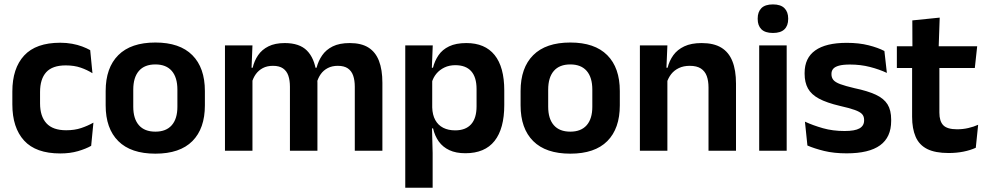

<svg xmlns="http://www.w3.org/2000/svg" viewBox="-20 -702 4592 894"><path d="M260.5 12.5Q147 12.5 92.2 -47.5Q37.5 -107.5 37.5 -216V-276Q37.5 -384 92.5 -443.5Q147.5 -503 260.5 -503Q290 -503 315.8 -498.2Q341.5 -493.5 362.8 -485.5Q384 -477.5 400 -468.5L410.5 -361Q386 -376.5 355.8 -387Q325.5 -397.5 286 -397.5Q224 -397.5 195.2 -365.8Q166.5 -334 166.5 -273.5V-220.5Q166.5 -160.5 196.2 -128Q226 -95.5 288 -95.5Q327.5 -95.5 358 -105.8Q388.5 -116 415 -131L404.5 -23Q380 -9 343 1.8Q306 12.5 260.5 12.5Z M703.5 13.5Q589.5 13.5 530.8 -45Q472 -103.5 472 -211.5V-278Q472 -386.5 530.8 -445.2Q589.5 -504 703.5 -504Q817 -504 875.5 -445.2Q934 -386.5 934 -278V-211.5Q934 -103.5 875.8 -45Q817.5 13.5 703.5 13.5ZM703.5 -89Q753.5 -89 779.8 -119Q806 -149 806 -205V-284.5Q806 -341.5 779.8 -371.8Q753.5 -402 703.5 -402Q653 -402 626.8 -371.8Q600.5 -341.5 600.5 -284.5V-205Q600.5 -149 626.8 -119Q653 -89 703.5 -89Z M1632 0V-298Q1632 -328 1624.5 -349.8Q1617 -371.5 1599.8 -383.5Q1582.5 -395.5 1553 -395.5Q1526 -395.5 1506 -385Q1486 -374.5 1473.5 -356.8Q1461 -339 1455 -316.5L1441 -386.5H1454Q1462 -418 1480 -444.2Q1498 -470.5 1529.2 -486Q1560.5 -501.5 1608.5 -501.5Q1662 -501.5 1695.2 -480.8Q1728.5 -460 1744.5 -418.8Q1760.5 -377.5 1760.5 -316.5V0ZM1027.5 0V-490.5H1155.5L1150.5 -366L1155.5 -360.5V0ZM1330 0V-298Q1330 -328 1322.5 -349.8Q1315 -371.5 1297.8 -383.5Q1280.5 -395.5 1251 -395.5Q1223.5 -395.5 1203.8 -385Q1184 -374.5 1171.2 -356.8Q1158.5 -339 1152.5 -316.5L1132.5 -386.5H1156.5Q1164 -419 1181.8 -445Q1199.5 -471 1230 -486.2Q1260.5 -501.5 1306 -501.5Q1374.5 -501.5 1409.2 -466.5Q1444 -431.5 1453 -364.5Q1455 -354.5 1456.5 -341.2Q1458 -328 1458 -316.5V0Z M2147 11.5Q2103 11.5 2072.5 -2.8Q2042 -17 2023.2 -43Q2004.5 -69 1996.5 -104H1960L1992.5 -202Q1993.5 -167 2006.8 -143Q2020 -119 2043.8 -107Q2067.5 -95 2099.5 -95Q2148 -95 2173.5 -123.2Q2199 -151.5 2199 -207V-287.5Q2199 -342.5 2174 -370.5Q2149 -398.5 2100 -398.5Q2072 -398.5 2049.5 -387.8Q2027 -377 2012 -359Q1997 -341 1990.5 -317.5L1960.5 -386.5H1996Q2004 -418.5 2021.8 -444.8Q2039.5 -471 2071.2 -486.2Q2103 -501.5 2151.5 -501.5Q2238 -501.5 2283 -445.8Q2328 -390 2328 -281V-213Q2328 -103 2282.8 -45.8Q2237.5 11.5 2147 11.5ZM1867 172V-490.5H1995L1990 -366L1992.5 -343.5V-147L1991 -124L1994.5 10.5V172Z M2635.5 13.5Q2521.5 13.5 2462.8 -45Q2404 -103.5 2404 -211.5V-278Q2404 -386.5 2462.8 -445.2Q2521.5 -504 2635.5 -504Q2749 -504 2807.5 -445.2Q2866 -386.5 2866 -278V-211.5Q2866 -103.5 2807.8 -45Q2749.5 13.5 2635.5 13.5ZM2635.5 -89Q2685.5 -89 2711.8 -119Q2738 -149 2738 -205V-284.5Q2738 -341.5 2711.8 -371.8Q2685.5 -402 2635.5 -402Q2585 -402 2558.8 -371.8Q2532.5 -341.5 2532.5 -284.5V-205Q2532.5 -149 2558.8 -119Q2585 -89 2635.5 -89Z M3279 0V-294.5Q3279 -325.5 3270.8 -348Q3262.5 -370.5 3243.5 -383Q3224.5 -395.5 3191.5 -395.5Q3162.5 -395.5 3140.8 -385Q3119 -374.5 3105.2 -356.8Q3091.5 -339 3084.5 -316.5L3064.5 -386.5H3088.5Q3096.5 -419 3115.2 -445Q3134 -471 3166.2 -486.2Q3198.5 -501.5 3247 -501.5Q3303.5 -501.5 3338.5 -480.2Q3373.5 -459 3390.2 -417Q3407 -375 3407 -313V0ZM2959.5 0V-490.5H3087.5L3082.5 -371L3087.5 -360.5V0Z M3515 0V-490.5H3643V0ZM3579 -548.5Q3542.5 -548.5 3525.2 -565.8Q3508 -583 3508 -613.5V-616Q3508 -646.5 3525.2 -664Q3542.5 -681.5 3579 -681.5Q3615 -681.5 3632.5 -664Q3650 -646.5 3650 -616V-613.5Q3650 -582.5 3632.5 -565.5Q3615 -548.5 3579 -548.5Z M3922 12Q3863 12 3817.2 0.8Q3771.5 -10.5 3739.5 -24.5L3728 -135.5Q3766 -118 3811.8 -105Q3857.5 -92 3912.5 -92Q3960.5 -92 3982 -104.2Q4003.5 -116.5 4003.5 -141V-144Q4003.5 -160.5 3993.8 -171Q3984 -181.5 3959.5 -190.2Q3935 -199 3890.5 -209Q3829 -223.5 3793.2 -242.8Q3757.5 -262 3742 -290.2Q3726.5 -318.5 3726.5 -358V-362.5Q3726.5 -432 3776 -467.2Q3825.5 -502.5 3922.5 -502.5Q3980 -502.5 4024.2 -491.2Q4068.5 -480 4098 -464.5L4109.5 -362.5Q4074.5 -379 4031 -390.2Q3987.5 -401.5 3937.5 -401.5Q3905 -401.5 3886.2 -396.2Q3867.5 -391 3859.5 -381.5Q3851.5 -372 3851.5 -358.5V-356Q3851.5 -341 3860.2 -330Q3869 -319 3892.5 -310.2Q3916 -301.5 3958.5 -291.5Q4020.5 -278.5 4058 -261Q4095.5 -243.5 4112.5 -216.2Q4129.5 -189 4129.5 -145V-139Q4129.5 -63 4078 -25.5Q4026.5 12 3922 12Z M4397 10.5Q4334.5 10.5 4297.2 -8.2Q4260 -27 4243.5 -65Q4227 -103 4227 -158.5V-444.5H4354V-177.5Q4354 -137.5 4372.2 -118.8Q4390.5 -100 4436.5 -100Q4463.5 -100 4488.5 -105.8Q4513.5 -111.5 4534.5 -121L4523.5 -14Q4498.5 -2.5 4466.2 4Q4434 10.5 4397 10.5ZM4156 -385.5V-486.5H4530L4519 -385.5ZM4228.5 -477 4228 -607 4355.5 -620 4350.5 -477Z"/></svg>

Font: Anek Tamil Medium SemiBold
Style: Regular
Weight: 600
Version: Version 1.003